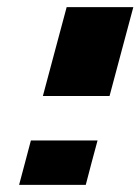

<svg xmlns="http://www.w3.org/2000/svg" viewBox="-20 -645 395 540"><path d="M33.7 -125H221.2Q226.6 -145.5 237.5 -187.3Q248.5 -229 254.4 -250H66.9Q61.5 -229 50.3 -187.3Q39.1 -145.5 33.7 -125ZM100.6 -375H288.1Q299.3 -416.5 321.5 -500Q343.8 -583.5 355 -625H167.5Q156.2 -583.5 134 -500Q111.8 -416.5 100.6 -375Z"/></svg>

Font: Faithful 32x
Style: SemiboldOblique
Weight: 400
Foundry: Faithful Resource Pack
Version: Version 1.0; January 27, 2023